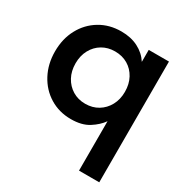

<svg xmlns="http://www.w3.org/2000/svg" viewBox="-169 -637 940 986"><g transform="rotate(30 301.0 -144.0)"><path d="M437 220V-73Q414 -40 373 -14Q332 12 268 12Q198 12 142.5 -22Q87 -56 55.5 -115.5Q24 -175 24 -249Q24 -324 55.5 -382.5Q87 -441 142.5 -474.5Q198 -508 269 -508Q326 -508 369 -486Q412 -464 437 -425V-496H557V220ZM292 -93Q335 -93 368 -113Q401 -133 420 -168Q439 -203 439 -248Q439 -294 420 -329Q401 -364 368 -383.5Q335 -403 292 -403Q250 -403 217 -383.5Q184 -364 165 -329Q146 -294 146 -249Q146 -203 165 -168Q184 -133 217 -113Q250 -93 292 -93Z"/></g></svg>

Font: Host Grotesk Light SemiBold
Style: Regular
Weight: 600
Version: Version 1.003